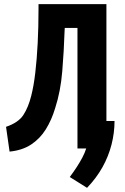

<svg xmlns="http://www.w3.org/2000/svg" viewBox="-20 -713 600 922"><path d="M398 189 315 137Q333 113 348 90Q363 67 375 44.5Q387 22 394 0H352V-579H291L290 -561Q287 -468 279 -371Q271 -274 245 -194Q228 -137 200 -92Q172 -47 129.5 -19Q87 9 26 15L9 -104Q68 -124 92 -160.5Q116 -197 130 -253Q142 -300 149.5 -364Q157 -428 161 -506Q165 -584 165 -674V-693H491V-132H530Q530 -75 515.5 -18.5Q501 38 472 90Q443 142 398 189Z"/></svg>

Font: Ubuntu Sans Mono
Style: Regular
Weight: 400
Monospace: yes
Designer: Dalton Maag Ltd
Foundry: Dalton Maag Ltd
Version: Version 1.006